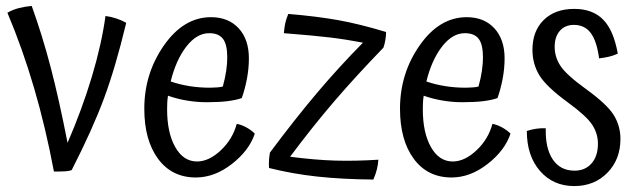

<svg xmlns="http://www.w3.org/2000/svg" viewBox="-20 -588 2149 648"><path d="M406 -511Q370 -361 331 -256Q292 -151 222 -14Q215 -11 202.5 -10Q190 -9 162 -9Q134 -158 95 -291Q56 -424 5 -545Q22 -555 43 -560.5Q64 -566 87 -568Q123 -468 151 -361Q179 -254 208 -106Q257 -219 290 -329Q323 -439 336 -534Q353 -532 371.5 -526Q390 -520 406 -511Z M556 -313Q585 -303 618.5 -297.5Q652 -292 689 -292Q699 -292 712.5 -293Q726 -294 732 -296Q740 -325 743.5 -349.5Q747 -374 747 -394Q747 -438 732.5 -457Q718 -476 686 -476Q644 -476 609 -431Q574 -386 556 -313ZM779 -170Q795 -167 811.5 -158Q828 -149 840 -137Q821 -80 762.5 -34.5Q704 11 641 11Q560 11 513.5 -52Q467 -115 467 -221Q467 -340 533.5 -435Q600 -530 692 -530Q751 -530 785.5 -492.5Q820 -455 820 -391Q820 -357 813.5 -322.5Q807 -288 796 -257Q776 -250 747.5 -246.5Q719 -243 677 -243Q645 -243 611.5 -248.5Q578 -254 547 -265Q545 -253 544.5 -241.5Q544 -230 544 -219Q544 -140 571.5 -91.5Q599 -43 645 -43Q685 -43 725 -80.5Q765 -118 779 -170Z M1257 -49Q1256 -33 1252 -16.5Q1248 0 1240 18Q1135 17 1051.5 8Q968 -1 888 -21Q887 -36 888 -49Q889 -62 891 -73Q976 -187 1050 -274.5Q1124 -362 1205 -444Q1148 -455 1094 -461.5Q1040 -468 938 -476Q940 -498 943 -511Q946 -524 953 -541Q1049 -533 1121.5 -520Q1194 -507 1283 -480Q1283 -467 1280.5 -452.5Q1278 -438 1274 -427Q1181 -331 1108.5 -246.5Q1036 -162 959 -59Q1044 -48 1111.5 -46Q1179 -44 1257 -49Z M1419 -313Q1448 -303 1481.5 -297.5Q1515 -292 1552 -292Q1562 -292 1575.5 -293Q1589 -294 1595 -296Q1603 -325 1606.5 -349.5Q1610 -374 1610 -394Q1610 -438 1595.5 -457Q1581 -476 1549 -476Q1507 -476 1472 -431Q1437 -386 1419 -313ZM1642 -170Q1658 -167 1674.5 -158Q1691 -149 1703 -137Q1684 -80 1625.5 -34.5Q1567 11 1504 11Q1423 11 1376.5 -52Q1330 -115 1330 -221Q1330 -340 1396.5 -435Q1463 -530 1555 -530Q1614 -530 1648.5 -492.5Q1683 -455 1683 -391Q1683 -357 1676.5 -322.5Q1670 -288 1659 -257Q1639 -250 1610.5 -246.5Q1582 -243 1540 -243Q1508 -243 1474.5 -248.5Q1441 -254 1410 -265Q1408 -253 1407.5 -241.5Q1407 -230 1407 -219Q1407 -140 1434.5 -91.5Q1462 -43 1508 -43Q1548 -43 1588 -80.5Q1628 -118 1642 -170Z M1957 -288Q2029 -236 2051.5 -199.5Q2074 -163 2074 -119Q2074 -50 2030 -5Q1986 40 1918 40Q1847 40 1802.5 -11Q1758 -62 1758 -146Q1773 -151 1789.5 -153.5Q1806 -156 1822 -155Q1820 -88 1845.5 -50Q1871 -12 1919 -12Q1955 -12 1976.5 -36.5Q1998 -61 1998 -103Q1998 -137 1979 -166.5Q1960 -196 1897 -242Q1823 -296 1800 -334.5Q1777 -373 1777 -420Q1777 -483 1815 -520.5Q1853 -558 1918 -558Q1980 -558 2015.5 -522Q2051 -486 2065 -407Q2050 -400 2034.5 -396.5Q2019 -393 2002 -391Q1994 -450 1973.5 -477Q1953 -504 1917 -504Q1887 -504 1869.5 -484Q1852 -464 1852 -430Q1852 -395 1872 -365Q1892 -335 1957 -288Z"/></svg>

Font: Atma
Style: Regular
Weight: 400
Designer: Gregori Vincens, Jeremie Hornus, Riccardo Olocco, Yoann Minet.
Foundry: black foundry
Version: Version 1.102;PS 1.100;hotconv 1.0.86;makeotf.lib2.5.63406